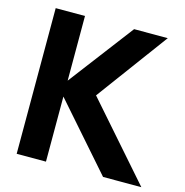

<svg xmlns="http://www.w3.org/2000/svg" viewBox="-110 -853 921 955"><g transform="rotate(15 351.0 -375.0)"><path d="M504.9 0 210.9 -335V0H60.1V-750H210.9V-417L463.9 -750H637.2L366.2 -382.8L702.1 0Z"/></g></svg>

Font: Oakes Grotesk
Style: Bold
Weight: 700
Designer: Samuel Oakes
Foundry: Samuel Oakes
Version: Version 1.0 | wf-rip DC20170320